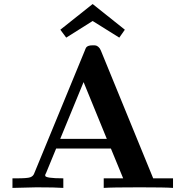

<svg xmlns="http://www.w3.org/2000/svg" viewBox="-20 -920 909 940"><path d="M41 0V-46.9H62Q113.8 -46.9 127.9 -52Q142.1 -57.1 147 -69.8L395 -671.9Q398.9 -683.1 401.9 -687.5Q404.8 -691.9 412.4 -695.1Q419.9 -698.2 434.1 -698.2Q445.3 -698.2 450.2 -697Q455.1 -695.8 462.2 -689.9Q469.2 -684.1 474.1 -671.9L730 -46.9H827.1V0Q792 -2.9 664.1 -2.9Q525.9 -2.9 487.8 0V-46.9H583L522.9 -192.9H254.9L205.1 -71.8Q201.2 -67.9 201.2 -60.1Q201.2 -46.9 290 -46.9V0Q252.9 -2.9 158.2 -2.9Q154.8 -2.9 41 0ZM274.9 -240.2H502.9L389.2 -518.1ZM275.9 -773.9V-774.9L433.1 -899.9H434.1L590.8 -774.9V-773.9L564 -735.8L434.1 -816.9H433.1L304.2 -735.8Z"/></svg>

Font: CMU Serif
Style: Bold
Weight: 700
Version: Version 0.7.0